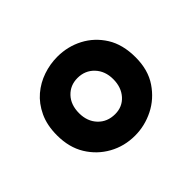

<svg xmlns="http://www.w3.org/2000/svg" viewBox="-80 -773 485 485"><g transform="rotate(-45 163.0 -530.0)"><path d="M162 -390Q124 -390 92.5 -407.5Q61 -425 42 -456Q23 -487 23 -530Q23 -566 35.5 -592.5Q48 -619 68 -636Q88 -653 113 -661.5Q138 -670 164 -670Q201 -670 232.5 -653.5Q264 -637 283.5 -606Q303 -575 303 -529Q303 -484 282 -453Q261 -422 229 -406Q197 -390 162 -390ZM165 -464Q191 -464 207.5 -482.5Q224 -501 224 -530Q224 -559 206.5 -577.5Q189 -596 162 -596Q136 -596 119 -578Q102 -560 102 -530Q102 -501 119.5 -482.5Q137 -464 165 -464Z"/></g></svg>

Font: Bricolage Grotesque 24pt Condensed Medium
Style: Regular
Weight: 500
Width: 3
Designer: Mathieu Triay
Foundry: Atelier Triay
Version: Version 1.001;gftools[0.9.33.dev8+g029e19f]